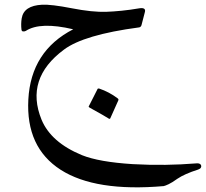

<svg xmlns="http://www.w3.org/2000/svg" viewBox="-20 -279 872 813"><path d="M593 -226 579 -172Q576 -164 569 -163Q335 -132 251 -69Q85 54 156 228Q196 324 327 378Q399 407 542 416Q614 420 680.5 419Q747 418 808 413Q823 411 829 417Q834 423 831 430Q829 434 826 435.5Q823 437 819 439Q762 457 731 478Q709 494 694 501Q679 508 673 509Q384 534 237 440Q89 345 100 142Q111 -63 290 -155Q150 -188 89 -148Q83 -145 77 -146Q72 -147 71 -153Q68 -178 72 -202Q81 -255 158 -259Q197 -261 284 -244Q371 -227 430 -229Q459 -230 494.5 -233.5Q530 -237 571 -244Q600 -248 593 -226ZM393 98Q394 95 400 96Q442 110 479 138Q483 142 481 146L447 222Q445 227 437 221Q433 218 413.5 207Q394 196 360 177Q354 174 356 171Z"/></svg>

Font: Amiri
Style: Italic
Weight: 400
Italic angle: 10°
Designer: Khaled Hosny
Version: Version 0.113